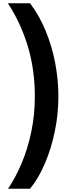

<svg xmlns="http://www.w3.org/2000/svg" viewBox="-20 -793 423 1174"><path d="M337 -202Q337 -96 315.5 9Q294 114 255 205.5Q216 297 164 361H29Q76 292 113 203.5Q150 115 171.5 12Q193 -91 193 -203Q193 -369 149.5 -512Q106 -655 28 -773H164Q221 -697 259.5 -603.5Q298 -510 317.5 -407.5Q337 -305 337 -202Z"/></svg>

Font: Noto Sans Telugu SemiCondensed ExtraBold
Style: Regular
Weight: 800
Width: 4
Designer: Jelle Bosma - Monotype Design Team
Foundry: Monotype Imaging Inc.
Version: Version 2.005; ttfautohint (v1.8.4.7-5d5b)